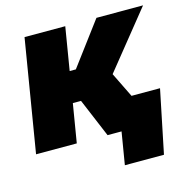

<svg xmlns="http://www.w3.org/2000/svg" viewBox="-103 -640 872 894"><g transform="rotate(-15 332.5 -192.5)"><path d="M3.9 0 93.3 -541H289.6L255.4 -334H285.2L439.9 -541H664.6L444.8 -268.1L576.2 0H348.6L270.5 -186H231L200.2 0ZM390.1 156.2 416 0H369.1L394 -147.9H641.1L578.6 156.2Z"/></g></svg>

Font: Inter 17pt Black
Style: Italic
Weight: 900
Italic angle: -9.3988°
Version: Version 4.001;git-66647c0bb